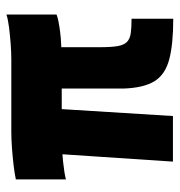

<svg xmlns="http://www.w3.org/2000/svg" viewBox="-1 -554 556 594"><g transform="rotate(-90 277.0 -257.0)"><path d="M516 1Q437 1 390 -11.5Q343 -24 322.5 -57.5Q302 -91 300 -154V-467L428 -468V-225Q428 -190 431.5 -170.5Q435 -151 444.5 -142Q454 -133 471 -130.5Q488 -128 516 -128ZM74 0 105 -466H244L215 0ZM19 -331V-486Q38 -490 63.5 -493Q89 -496 116 -498Q143 -500 167 -500H390Q413 -500 439 -502Q465 -504 489 -507Q513 -510 529 -515V-360Q514 -354 475.5 -349Q437 -344 381 -345L358 -344H188L162 -342Q113 -344 75 -340Q37 -336 19 -331Z"/></g></svg>

Font: Cairo Play Black
Style: Regular
Weight: 900
Version: Version 3.119